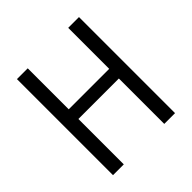

<svg xmlns="http://www.w3.org/2000/svg" viewBox="-188 -862 1009 1009"><g transform="rotate(-45 316.5 -357.0)"><path d="M546.9 0H466.8V-337.4H166V0H85.9V-713.9H166V-409.2H466.8V-713.9H546.9Z"/></g></svg>

Font: Open Sans SemiCondensed
Style: Regular
Weight: 400
Width: 4
Designer: Monotype Design Team
Foundry: Monotype Imaging Inc.
Version: Version 3.000